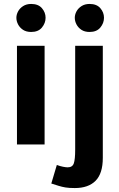

<svg xmlns="http://www.w3.org/2000/svg" viewBox="-20 -732 602 973"><path d="M66 -500H206V0H66ZM63 -642Q63 -658 71.5 -674Q80 -690 97 -701Q114 -712 138 -712Q174 -712 192.5 -690.5Q211 -669 211 -642Q211 -615 192.5 -592.5Q174 -570 138 -570Q113 -570 96.5 -581Q80 -592 71.5 -608.5Q63 -625 63 -642ZM268 104Q284 110 299 113Q314 116 323 116Q347 116 354 96Q361 76 361 26V-500H501V68Q501 147 464.5 184Q428 221 359 221Q330 221 312 218Q294 215 278 210Q262 205 240 198ZM359 -642Q359 -658 367.5 -674Q376 -690 393 -701Q410 -712 434 -712Q470 -712 488.5 -690.5Q507 -669 507 -642Q507 -615 488.5 -592.5Q470 -570 434 -570Q409 -570 392.5 -581Q376 -592 367.5 -608.5Q359 -625 359 -642Z"/></svg>

Font: Moderustic SemiBold
Style: Regular
Weight: 600
Designer: Tural Alisoy
Foundry: TAFT Foundry
Version: Version 2.120